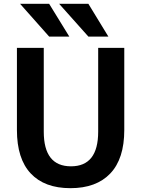

<svg xmlns="http://www.w3.org/2000/svg" viewBox="-20 -983 744 1013"><path d="M69.3 -296.9V-730.5H210.9V-288.1Q210.9 -105.5 354.5 -105.5Q498 -105.5 498 -288.1V-730.5H635.7V-296.9Q635.7 -145.5 562 -67.9Q488.3 9.8 351.6 9.8Q214.8 9.8 142.1 -67.9Q69.3 -145.5 69.3 -296.9ZM85.9 -962.9H239.3L345.7 -790H239.3ZM292 -962.9H446.3L551.8 -790H446.3Z"/></svg>

Font: GenEi M Gothic v2 Bold
Style: Regular
Weight: 700
Version: Version 2.0